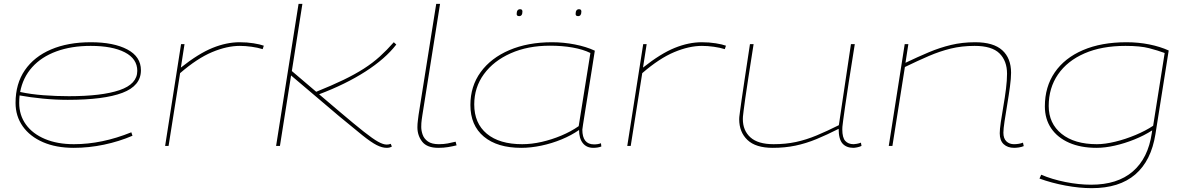

<svg xmlns="http://www.w3.org/2000/svg" viewBox="-20 -760 6196 1000"><path d="M670 -53Q600 -23 521.5 -6.5Q443 10 364 10Q272 10 204 -19.5Q136 -49 98.5 -102Q61 -155 61 -224Q61 -324 109.5 -394.5Q158 -465 246 -502.5Q334 -540 453 -540Q572 -540 643 -502.5Q714 -465 714 -394Q714 -313 617.5 -276.5Q521 -240 333 -240Q269 -240 202.5 -246.5Q136 -253 82 -263Q80 -244 80 -224Q80 -160 115 -111.5Q150 -63 214.5 -36Q279 -9 365 -9Q511 -9 664 -71ZM452 -521Q352 -521 274 -492.5Q196 -464 147.5 -410Q99 -356 85 -281Q140 -269 206.5 -264Q273 -259 339 -259Q510 -259 602.5 -290.5Q695 -322 695 -391Q695 -454 630 -487.5Q565 -521 452 -521Z M941 -530 922 -408Q1014 -481 1087 -510.5Q1160 -540 1228 -540Q1267 -540 1301 -534.5Q1335 -529 1354 -522L1348 -504Q1323 -512 1290.5 -516.5Q1258 -521 1229 -521Q1162 -521 1084.5 -488.5Q1007 -456 918 -379L858 0H840L923 -530Z M1418 0 1535 -740H1555L1500 -390L1627 -282Q1709 -315 1769 -344Q1829 -373 1875 -402.5Q1921 -432 1958 -465.5Q1995 -499 2031 -540L2044 -528Q1987 -454 1883.5 -387.5Q1780 -321 1642 -269L1748 -179Q1827 -112 1874.5 -74.5Q1922 -37 1949 -22Q1976 -7 1994 -7Q1999 -7 2005 -8Q2011 -9 2015 -11L2021 3Q2011 10 1994 10Q1970 10 1941.5 -4.5Q1913 -19 1868 -55Q1823 -91 1746 -155L1496 -367L1438 0Z M2252 -740H2272L2180 -161Q2179 -154 2176.5 -137Q2174 -120 2174 -99Q2174 -79 2181.5 -58Q2189 -37 2209 -23Q2229 -9 2266 -9Q2291 -9 2312 -13Q2333 -17 2353 -22L2358 -3Q2338 2 2314.5 6Q2291 10 2263 10Q2204 10 2179 -22Q2154 -54 2154 -97Q2154 -115 2156.5 -133Q2159 -151 2160 -161Z M3070 10Q3035 10 3015.5 -14.5Q2996 -39 2996 -83Q2956 -55 2905 -34Q2854 -13 2799.5 -1.5Q2745 10 2695 10Q2570 10 2500 -48.5Q2430 -107 2430 -213Q2430 -311 2483.5 -384.5Q2537 -458 2633 -499Q2729 -540 2855 -540Q2915 -540 2974 -528.5Q3033 -517 3078 -496Q3070 -444 3061 -388Q3052 -332 3043.5 -279Q3035 -226 3028 -183Q3021 -140 3017 -113.5Q3013 -87 3013 -85Q3013 -8 3074 -8Q3095 -8 3110 -14L3112 3Q3094 10 3070 10ZM2994 -103 3055 -484Q3016 -503 2962 -512.5Q2908 -522 2844 -522Q2729 -522 2640 -482.5Q2551 -443 2500.5 -374Q2450 -305 2450 -216Q2450 -118 2515.5 -63.5Q2581 -9 2700 -9Q2749 -9 2801.5 -21Q2854 -33 2904 -54Q2954 -75 2994 -103ZM2991 -676Q2978 -676 2978 -687Q2978 -712 2996 -712Q3008 -712 3008 -700Q3008 -676 2991 -676ZM2684 -676Q2671 -676 2671 -687Q2671 -712 2689 -712Q2701 -712 2701 -700Q2701 -676 2684 -676Z M3348 -530 3329 -408Q3421 -481 3494 -510.5Q3567 -540 3635 -540Q3674 -540 3708 -534.5Q3742 -529 3761 -522L3755 -504Q3730 -512 3697.5 -516.5Q3665 -521 3636 -521Q3569 -521 3491.5 -488.5Q3414 -456 3325 -379L3265 0H3247L3330 -530Z M4005 10Q3916 10 3873 -31Q3830 -72 3830 -139Q3830 -143 3830.5 -150.5Q3831 -158 3834 -178.5Q3837 -199 3842.5 -240Q3848 -281 3859 -351.5Q3870 -422 3886 -530H3905Q3889 -426 3878 -357Q3867 -288 3861.5 -246.5Q3856 -205 3853 -183.5Q3850 -162 3849.5 -153Q3849 -144 3849 -140Q3849 -80 3888.5 -44.5Q3928 -9 4009 -9Q4072 -9 4125.5 -20.5Q4179 -32 4233 -54.5Q4287 -77 4349 -108L4412 -530H4432Q4413 -410 4400.5 -331Q4388 -252 4381.5 -204.5Q4375 -157 4371.5 -133Q4368 -109 4367.5 -99.5Q4367 -90 4367 -86Q4367 -43 4382.5 -26Q4398 -9 4426 -9Q4431 -9 4442.5 -11Q4454 -13 4464 -17L4467 0Q4457 5 4444 7.5Q4431 10 4425 10Q4388 10 4368 -12.5Q4348 -35 4348 -89Q4287 -58 4232.5 -35.5Q4178 -13 4123 -1.5Q4068 10 4005 10Z M4692 -530H4711L4696 -433Q4761 -464 4818 -488Q4875 -512 4933.5 -526Q4992 -540 5059 -540Q5154 -540 5200 -498.5Q5246 -457 5246 -381Q5246 -352 5240 -307.5Q5234 -263 5226 -215.5Q5218 -168 5212 -128Q5206 -88 5206 -69Q5206 -39 5221.5 -24Q5237 -9 5261 -9Q5287 -9 5308 -17L5312 1Q5300 6 5286 8Q5272 10 5262 10Q5228 10 5207.5 -9Q5187 -28 5187 -66Q5187 -86 5192.5 -124Q5198 -162 5206 -207.5Q5214 -253 5219.5 -297.5Q5225 -342 5225 -376Q5225 -443 5185.5 -482Q5146 -521 5056 -521Q4989 -521 4932 -507Q4875 -493 4818 -468.5Q4761 -444 4693 -411L4628 0H4609Z M5394 170 5403 150Q5459 174 5529 188Q5599 202 5663 202Q5800 202 5880 133Q5960 64 5979 -67L5981 -81Q5939 -54 5888 -33.5Q5837 -13 5786 -1.5Q5735 10 5691 10Q5609 10 5548.5 -16.5Q5488 -43 5455 -91.5Q5422 -140 5422 -206Q5422 -308 5473.5 -383Q5525 -458 5620.5 -499Q5716 -540 5847 -540Q5910 -540 5966.5 -528.5Q6023 -517 6067 -497L5998 -62Q5976 77 5893 148.5Q5810 220 5666 220Q5602 220 5529.5 206.5Q5457 193 5394 170ZM6046 -484Q6011 -497 5965 -509Q5919 -521 5842 -521Q5718 -521 5628.5 -482Q5539 -443 5490.5 -372.5Q5442 -302 5442 -208Q5442 -117 5509 -63Q5576 -9 5693 -9Q5735 -9 5788.5 -22Q5842 -35 5894.5 -57Q5947 -79 5986 -105Z"/></svg>

Font: Georama Extra Expanded Thin
Style: Italic
Weight: 100
Width: 8
Italic angle: -9°
Designer: Jean-Baptiste Levee
Foundry: Production Type
Version: Version 1.000